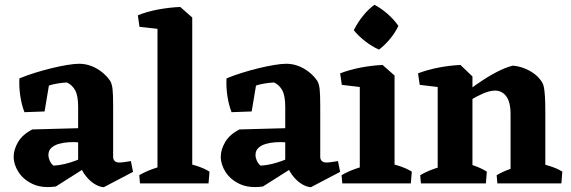

<svg xmlns="http://www.w3.org/2000/svg" viewBox="-20 -765 2381 801"><path d="M413 16Q396 15 377 4Q358 -7 341.5 -26.5Q325 -46 316 -69L306 -78V-319Q306 -366 293.5 -388.5Q281 -411 259 -421Q240 -420 219 -416.5Q198 -413 184 -408L166 -300L82 -297Q70 -328 64.5 -365.5Q59 -403 61 -438Q90 -450 125 -461Q160 -472 195 -480.5Q230 -489 260.5 -494Q291 -499 310 -499Q336 -499 360 -490Q384 -481 405 -464.5Q426 -448 440 -427Q447 -415 449.5 -393.5Q452 -372 452 -324V-110Q452 -100 458.5 -93.5Q465 -87 477 -87Q488 -87 500 -89Q512 -91 526 -93L535 -48ZM213 13Q155 21 116 2.5Q77 -16 57 -47.5Q37 -79 37 -111Q37 -141 55.5 -172.5Q74 -204 115 -225L336 -231L334 -171H310Q288 -173 265.5 -171.5Q243 -170 224.5 -164.5Q206 -159 194 -148Q182 -137 182 -118Q182 -107 187.5 -94.5Q193 -82 203 -74Q225 -75 248.5 -80.5Q272 -86 293 -94Q314 -102 327 -107L336 -65Z M637 0V-689L732 -736L782 -692V0ZM564 0 561 -34Q586 -49 618.5 -60.5Q651 -72 676 -78L665 0ZM714 0 731 -91Q761 -85 795.5 -74.5Q830 -64 854 -49L850 0ZM562 -653 555 -701Q594 -717 640.5 -725.5Q687 -734 732 -736L736 -681L671 -641Z M1277 16Q1260 15 1241 4Q1222 -7 1205.5 -26.5Q1189 -46 1180 -69L1170 -78V-319Q1170 -366 1157.5 -388.5Q1145 -411 1123 -421Q1104 -420 1083 -416.5Q1062 -413 1048 -408L1030 -300L946 -297Q934 -328 928.5 -365.5Q923 -403 925 -438Q954 -450 989 -461Q1024 -472 1059 -480.5Q1094 -489 1124.5 -494Q1155 -499 1174 -499Q1200 -499 1224 -490Q1248 -481 1269 -464.5Q1290 -448 1304 -427Q1311 -415 1313.5 -393.5Q1316 -372 1316 -324V-110Q1316 -100 1322.5 -93.5Q1329 -87 1341 -87Q1352 -87 1364 -89Q1376 -91 1390 -93L1399 -48ZM1077 13Q1019 21 980 2.5Q941 -16 921 -47.5Q901 -79 901 -111Q901 -141 919.5 -172.5Q938 -204 979 -225L1200 -231L1198 -171H1174Q1152 -173 1129.5 -171.5Q1107 -170 1088.5 -164.5Q1070 -159 1058 -148Q1046 -137 1046 -118Q1046 -107 1051.5 -94.5Q1057 -82 1067 -74Q1089 -75 1112.5 -80.5Q1136 -86 1157 -94Q1178 -102 1191 -107L1200 -65Z M1481 0V-446L1576 -494L1626 -450V0ZM1408 0 1405 -34Q1430 -49 1462.5 -60.5Q1495 -72 1520 -78L1509 0ZM1558 0 1575 -91Q1605 -85 1639.5 -74.5Q1674 -64 1698 -49L1694 0ZM1406 -411 1399 -459Q1438 -474 1484.5 -483Q1531 -492 1576 -494L1580 -438L1515 -398ZM1561 -558Q1532 -571 1503.5 -593Q1475 -615 1456 -639Q1472 -671 1494.5 -699Q1517 -727 1542 -745Q1571 -730 1598 -706Q1625 -682 1642 -657Q1629 -629 1607 -602.5Q1585 -576 1561 -558Z M1806 0V-446L1901 -494L1951 -446V0ZM2110 0V-289Q2110 -340 2091.5 -364Q2073 -388 2043 -387Q2021 -386 1994.5 -374.5Q1968 -363 1941 -346.5Q1914 -330 1890 -311L1881 -343Q1924 -382 1967.5 -412.5Q2011 -443 2050 -463.5Q2089 -484 2119 -491Q2139 -490 2162 -482Q2185 -474 2206.5 -459Q2228 -444 2242 -421Q2247 -413 2249.5 -399Q2252 -385 2253.5 -361Q2255 -337 2255 -297V0ZM1731 -411 1724 -459Q1763 -474 1809.5 -483Q1856 -492 1901 -494L1905 -438L1840 -398ZM1736 0 1733 -34Q1758 -49 1790.5 -60.5Q1823 -72 1848 -78L1837 0ZM1879 0 1896 -91Q1926 -85 1956.5 -74.5Q1987 -64 2011 -49L2007 0ZM2055 0 2052 -34Q2077 -49 2109.5 -60.5Q2142 -72 2167 -78L2156 0ZM2184 0 2201 -91Q2230 -85 2266 -74.5Q2302 -64 2326 -49L2322 0Z"/></svg>

Font: Eczar SemiBold
Style: Regular
Weight: 600
Designer: Vaibhav Singh
Foundry: Rosetta Type Foundry
Version: Version 2.000